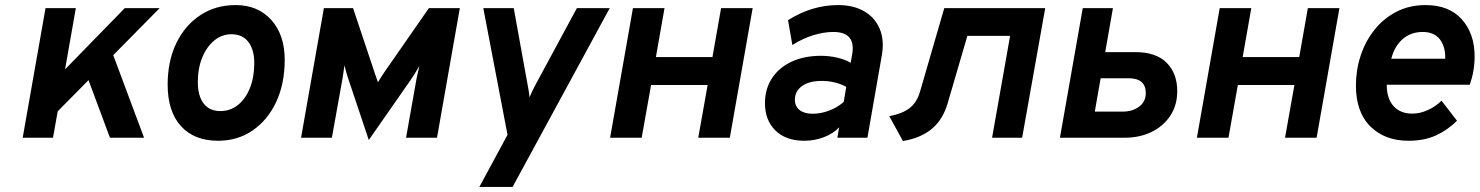

<svg xmlns="http://www.w3.org/2000/svg" viewBox="-20 -543 5834 757"><path d="M69.5 0 159.5 -511H279L236.5 -269.5L472 -511H609.5L426.5 -325.5L548 0H413.5L329 -227L207.5 -104L189 0Z M840 12Q745.5 12 693.2 -46Q641 -104 641 -209.5Q641 -302 675 -372.5Q709 -443 769.5 -483Q830 -523 909 -523Q997 -523 1049.8 -464.2Q1102.5 -405.5 1102.5 -307Q1102.5 -213 1069 -141.2Q1035.5 -69.5 976.2 -28.8Q917 12 840 12ZM849 -105Q888 -105 918.2 -129.2Q948.5 -153.5 965.5 -196.2Q982.5 -239 982.5 -294Q982.5 -348 959 -378Q935.5 -408 893 -408Q855 -408 825 -383.5Q795 -359 777.5 -316.5Q760 -274 760 -220Q760 -164.5 783 -134.8Q806 -105 849 -105Z M1434 9 1351.5 -237.5Q1345 -257 1338 -285.5Q1336.5 -273 1334.2 -258Q1332 -243 1329.5 -228L1288.5 0H1167L1257 -511H1372L1458.5 -252Q1462 -242 1465 -233.5Q1468 -225 1470 -218.5Q1481 -237 1496.5 -260L1671 -511H1793L1703 0H1581L1622.5 -234Q1625 -246.5 1627.8 -258.5Q1630.5 -270.5 1633.5 -283Q1624 -266 1614.5 -251Q1605 -236 1596.5 -224Z M1870 194 1981 -11.5 1885.5 -511H2005.5L2061 -204.5Q2063 -194.5 2065 -182.2Q2067 -170 2068 -159.5Q2077 -182 2089 -204.5L2254.5 -511H2384L2001 194Z M2385.5 0 2475.5 -511H2600L2566 -318H2789L2823 -511H2947.5L2857.5 0H2733L2770 -208H2547L2510 0Z M3152 12Q3078 12 3037 -28.8Q2996 -69.5 2996 -136Q2996 -192 3023.5 -234.2Q3051 -276.5 3101 -299.8Q3151 -323 3217.5 -323Q3250 -323 3281.8 -315.5Q3313.5 -308 3334 -295.5L3339 -324Q3357.5 -417 3265.5 -417Q3228 -417 3185.5 -403.8Q3143 -390.5 3104 -365.5L3087 -463.5Q3181.5 -523 3284 -523Q3345.5 -523 3387.8 -498.2Q3430 -473.5 3448.5 -429.2Q3467 -385 3457 -326L3400 0H3281.5L3288.5 -41Q3266 -16.5 3228.5 -2.2Q3191 12 3152 12ZM3184 -94.5Q3215.5 -94.5 3248 -106.5Q3280.5 -118.5 3306.5 -141L3316.5 -200.5Q3298 -211 3273 -217.5Q3248 -224 3220 -224Q3170.5 -224 3142.2 -203.8Q3114 -183.5 3114 -149.5Q3114 -123.5 3132.8 -109Q3151.5 -94.5 3184 -94.5Z M3540 13 3486 -85Q3536 -94 3565.2 -116Q3594.5 -138 3607 -180.5L3703 -511H4101L4010 0H3891.5L3962.5 -401.5H3794L3717 -138Q3698 -71.5 3654 -35Q3610 1.5 3540 13Z M4159 0 4249 -511H4368L4337.5 -337.5H4457.5Q4538 -337.5 4579.8 -295.5Q4621.5 -253.5 4621.5 -184Q4621.5 -128 4594.2 -86.8Q4567 -45.5 4520.2 -22.8Q4473.5 0 4414.5 0ZM4296.5 -103H4407Q4445 -103 4471.2 -122.5Q4497.5 -142 4497.5 -176Q4497.5 -234.5 4429.5 -234.5H4319.5Z M4699 0 4789 -511H4913.5L4879.5 -318H5102.5L5136.5 -511H5261L5171 0H5046.5L5083.5 -208H4860.5L4823.5 0Z M5533.5 12Q5440 12 5383 -44.5Q5326 -101 5326 -205.5Q5326 -266.5 5344.5 -323.2Q5363 -380 5398.8 -425Q5434.5 -470 5485.5 -496.5Q5536.5 -523 5601 -523Q5693 -523 5743.5 -466.8Q5794 -410.5 5794 -320.5Q5794 -263.5 5775 -209H5447.5Q5447.5 -154 5474.5 -124.5Q5501.5 -95 5548.5 -95Q5578.5 -95 5609.5 -109Q5640.5 -123 5663.5 -146L5724.5 -67Q5688 -30.5 5641.8 -9.2Q5595.5 12 5533.5 12ZM5465.5 -311.5H5678Q5679.5 -358.5 5657 -387.8Q5634.5 -417 5589.5 -417Q5542.5 -417 5510.2 -388.8Q5478 -360.5 5465.5 -311.5Z"/></svg>

Font: Overpass
Style: Bold Italic
Weight: 700
Italic angle: -10°
Designer: Delve Withrington, Dave Bailey, Thomas Jockin
Foundry: Delve Fonts LLC
Version: Version 4.000; ttfautohint (v1.8.3)